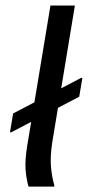

<svg xmlns="http://www.w3.org/2000/svg" viewBox="-20 -687 323 707"><path d="M85 0Q76.7 -29.2 74.2 -62.5Q71.7 -95.8 80 -149.2L165.8 -666.7H255.8L172.5 -163.3Q164.2 -109.2 167.9 -70.4Q171.7 -31.7 180 -5V0ZM16.7 -200 28.3 -269.2 278.3 -400H283.3L271.7 -330.8L21.7 -200Z"/></svg>

Font: Familjen Grotesk
Style: Italic
Weight: 400
Italic angle: -9.46201°
Designer: Anders Wikstroem, Jonas Baeckman, Matilda Gysing, Kristian Moeller
Foundry: Familjen STHLM AB
Version: Version 2.000